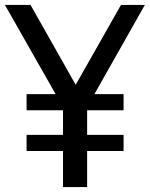

<svg xmlns="http://www.w3.org/2000/svg" viewBox="-31 -760 608 780"><path d="M77 -146.5V-212H225V-312H77V-377.5H195L-11 -740H93L276.5 -415.5L460.5 -740H557.5L352.5 -377.5H471V-312H323V-212H471V-146.5H323V0H225V-146.5Z"/></svg>

Font: Encode Sans Cnd Md
Style: Regular
Weight: 500
Width: 3
Designer: Multiple Designers
Foundry: Impallari Type
Version: Version 3.002; ttfautohint (v1.8.3) -l 8 -r 50 -G 200 -x 14 